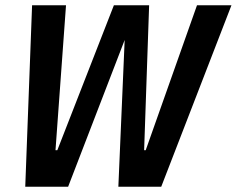

<svg xmlns="http://www.w3.org/2000/svg" viewBox="-20 -710 900 730"><path d="M860 -690 593 0H430L454 -558L239 0H76L102 -690H231L191 -139H198L413 -690H547L528 -139H534L729 -690Z"/></svg>

Font: Decalotype SemiBold Italic
Style: Regular
Weight: 600
Italic angle: -12°
Designer: Alfredo Marco Pradil
Foundry: Alfredo Marco Pradil
Version: Version 1.0